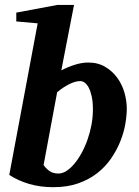

<svg xmlns="http://www.w3.org/2000/svg" viewBox="-20 -757 572 789"><path d="M361.8 -307.1Q361.8 -338.4 356.9 -360.6Q352.1 -382.8 344.5 -397Q336.9 -411.1 327.9 -417.5Q318.8 -423.8 310.1 -423.8Q289.1 -423.8 263.4 -410.6Q237.8 -397.5 214.8 -377.9L159.2 -79.1Q167 -66.4 181.9 -55.2Q196.8 -43.9 220.2 -43.9Q236.8 -43.9 253.7 -54.9Q270.5 -65.9 286.1 -84.7Q301.8 -103.5 315.7 -128.9Q329.6 -154.3 339.8 -183.6Q350.1 -212.9 356 -244.4Q361.8 -275.9 361.8 -307.1ZM501 -311Q501 -281.2 494.6 -245.6Q488.3 -210 473.6 -174.1Q459 -138.2 435.8 -104.7Q412.6 -71.3 379.2 -45.2Q345.7 -19 301 -3.4Q256.3 12.2 199.2 12.2Q144.5 12.2 99.4 -1.2Q54.2 -14.6 18.1 -38.1L134.8 -661.1L46.9 -668.9V-705.1L215.8 -736.8H284.2L231.9 -467.8Q259.3 -481.9 287.8 -491Q316.4 -500 342.8 -500Q382.8 -500 412.6 -482.2Q442.4 -464.4 462.2 -437Q481.9 -409.7 491.5 -376Q501 -342.3 501 -311Z"/></svg>

Font: Charis SIL Phon
Style: Bold Italic
Weight: 700
Italic angle: -11°
Foundry: SIL International
Version: Version 5.000